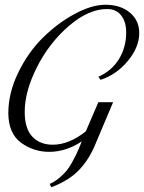

<svg xmlns="http://www.w3.org/2000/svg" viewBox="-20 -720 606 808"><path d="M403 -384 394 -397Q449 -421 480 -470.5Q511 -520 511 -584Q511 -628 490 -655Q469 -682 431 -682Q352 -682 269 -610Q186 -538 135 -436.5Q84 -335 84 -249Q84 -179 116 -145Q148 -111 202 -111Q270 -111 341 -167L394 -290H456L383 -117Q357 -52 314.5 -6.5Q272 39 196 68L189 54Q210 45 229 29Q248 13 259 0Q270 -13 283 -36.5Q296 -60 299.5 -67.5Q303 -75 312 -95L324 -125Q258 -81 187 -81Q121 -81 68.5 -119.5Q16 -158 15 -243Q15 -329 57 -415Q99 -501 161 -562Q223 -623 294.5 -661.5Q366 -700 424 -700Q487 -700 526.5 -667Q566 -634 566 -581Q566 -521 517.5 -463Q469 -405 403 -384Z"/></svg>

Font: Dynalight
Style: Regular
Weight: 400
Designer: Astigmatic (AOETI)
Foundry: Astigmatic (AOETI)
Version: Version 1.000